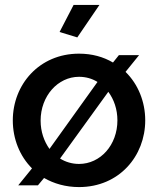

<svg xmlns="http://www.w3.org/2000/svg" viewBox="-20 -750 642 780"><path d="M384 -730H279L222 -620L294 -598ZM490 -458 545 -526H463L439 -496C400 -519 354 -532 301 -532C139 -532 32 -406 32 -261C32 -186 60 -116 110 -66L54 3H134L159 -27C199 -4 247 10 301 10C464 10 570 -116 570 -261C570 -337 541 -408 490 -458ZM301 -438C328 -438 354 -431 376 -417L181 -145C159 -176 145 -215 145 -260C145 -360 215 -438 301 -438ZM301 -84C273 -84 246 -92 224 -106L420 -377C443 -346 457 -306 457 -261C457 -161 388 -84 301 -84Z"/></svg>

Font: FIGSv2-sans-serif SemiBold
Style: Regular
Weight: 600
Designer: Matt McInerney, Pablo Impallari, Rodrigo Fuenzalida,Mirko Velimirovic
Foundry: Matt McInerney, Pablo Impallari, Rodrigo Fuenzalida
Version: Version 4.021;hotconv 1.0.109;makeotfexe 2.5.65596